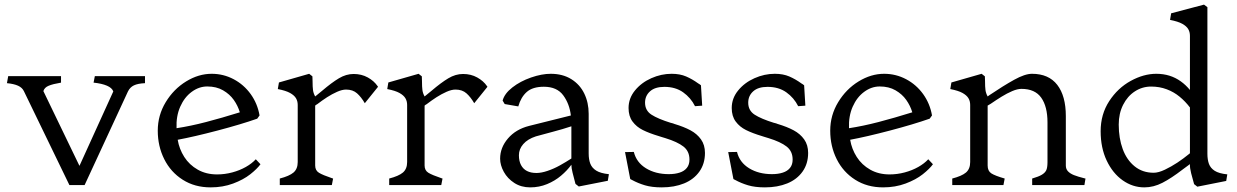

<svg xmlns="http://www.w3.org/2000/svg" viewBox="-20 -800 5346 830"><path d="M345.8 0 533.2 -404.8Q542 -422.8 558.8 -430.9Q575.5 -439 606.8 -440.5V-471H390L384.5 -442.8Q420.2 -439 442.2 -429.6Q464.2 -420.2 469.8 -404.8L323.5 -83L167.5 -406.2Q172.2 -421.8 190.1 -429.2Q208 -436.8 243.8 -442.8V-471H15.5L10 -440.5Q40.5 -437.5 58.2 -429.4Q76 -421.2 83.2 -406.2L280 0Z M662 -235Q662 -301.8 696.4 -358.4Q730.8 -415 784.6 -448Q838.5 -481 895 -481Q945.8 -481 990 -457.6Q1034.2 -434.2 1063.8 -393.1Q1093.2 -352 1102 -301L1092 -287Q1022.2 -262.5 920.2 -235.6Q818.2 -208.8 748.2 -195.8Q754.8 -155.8 776.6 -121.5Q798.5 -87.2 834.9 -66.6Q871.2 -46 918.5 -46Q951.5 -46 983.8 -54.6Q1016 -63.2 1042.4 -78.1Q1068.8 -93 1085.8 -111.5L1106 -90Q1091.5 -70 1061.9 -46.6Q1032.2 -23.2 987.8 -6.6Q943.2 10 890.5 10Q821.8 10 769.9 -23Q718 -56 690 -112Q662 -168 662 -235ZM1016.8 -314.5Q1008.2 -343.2 990.6 -368.1Q973 -393 944.2 -409.6Q915.5 -426.2 876 -426.2Q840.2 -426.2 808.8 -403Q777.2 -379.8 759.1 -338.8Q741 -297.8 743.2 -245.8Q803 -254.8 870.9 -272.5Q938.8 -290.2 1016.8 -314.5Z M1267 -346.2V-99.5Q1267 -69.8 1248.8 -54.2Q1230.5 -38.8 1189.5 -28.2V0H1414.5L1420 -28.2L1417 -29Q1375 -43.2 1358.8 -53.2Q1342.5 -63.2 1342.5 -84.5V-343.5Q1346.8 -347.5 1350.8 -349.2Q1372.8 -366 1394.1 -379.8Q1415.5 -393.5 1437.2 -403.1Q1459 -412.8 1476.2 -412.8Q1505.2 -412.8 1523.5 -396.5Q1541.8 -380.2 1557 -353.8L1614.2 -424.8L1612.2 -427.8Q1597 -450.2 1569.9 -465.2Q1542.8 -480.2 1508.8 -480.2Q1476.2 -480.2 1445 -461.5Q1413.8 -442.8 1373 -408Q1357.8 -395.5 1342.5 -383Q1335 -396.5 1333.1 -410.4Q1331.2 -424.2 1331.2 -448.8L1330.5 -470L1316.5 -481L1185.8 -443.5L1181 -415Q1215.8 -408.2 1233.9 -398.1Q1252 -388 1259.5 -375.4Q1267 -362.8 1267 -346.2Z M1740 -346.2V-99.5Q1740 -69.8 1721.8 -54.2Q1703.5 -38.8 1662.5 -28.2V0H1887.5L1893 -28.2L1890 -29Q1848 -43.2 1831.8 -53.2Q1815.5 -63.2 1815.5 -84.5V-343.5Q1819.8 -347.5 1823.8 -349.2Q1845.8 -366 1867.1 -379.8Q1888.5 -393.5 1910.2 -403.1Q1932 -412.8 1949.2 -412.8Q1978.2 -412.8 1996.5 -396.5Q2014.8 -380.2 2030 -353.8L2087.2 -424.8L2085.2 -427.8Q2070 -450.2 2042.9 -465.2Q2015.8 -480.2 1981.8 -480.2Q1949.2 -480.2 1918 -461.5Q1886.8 -442.8 1846 -408Q1830.8 -395.5 1815.5 -383Q1808 -396.5 1806.1 -410.4Q1804.2 -424.2 1804.2 -448.8L1803.5 -470L1789.5 -481L1658.8 -443.5L1654 -415Q1688.8 -408.2 1706.9 -398.1Q1725 -388 1732.5 -375.4Q1740 -362.8 1740 -346.2Z M2142 -114Q2142 -161.8 2175.9 -201.5Q2209.8 -241.2 2267.5 -255.8L2447.8 -300.8Q2442 -351 2414.8 -388Q2387.5 -425 2331 -425Q2282.8 -425 2257.2 -402.5Q2231.8 -380 2220.5 -340L2161.8 -350.2L2152.8 -365.2Q2160.8 -395.5 2195 -422.1Q2229.2 -448.8 2275.5 -464.9Q2321.8 -481 2360.8 -481Q2412.5 -481 2449.6 -457.9Q2486.8 -434.8 2505.8 -395.5Q2524.8 -356.2 2524.8 -308V-136.8Q2524.8 -110.5 2531.9 -92.2Q2539 -74 2557.5 -62.4Q2576 -50.8 2612.2 -47L2607.5 -18.5L2482 6.2L2468 -4.8Q2467.2 -6.8 2467.2 -7.2Q2467.2 -7.8 2466.5 -9.8Q2460.5 -32.8 2455.2 -53.4Q2450 -74 2450 -87.8Q2431.5 -62.5 2405.2 -40.4Q2379 -18.2 2344.9 -4.1Q2310.8 10 2272 10Q2233 10 2203.5 -9Q2174 -28 2158 -57Q2142 -86 2142 -114ZM2450 -114.8V-254Q2429 -247 2411 -241.8Q2393 -236.5 2372.2 -231Q2330.2 -220 2296.5 -210.5Q2260.8 -198.8 2242 -177.1Q2223.2 -155.5 2223.2 -129Q2223.2 -103.5 2232.4 -86.4Q2241.5 -69.2 2258.1 -60.8Q2274.8 -52.2 2299 -52.2Q2320.2 -52.2 2347.2 -61.4Q2374.2 -70.5 2400.5 -85.1Q2426.8 -99.8 2450 -114.8Z M2712.2 -22Q2710 -23.2 2708.2 -24Q2706.5 -24.8 2704.5 -26L2682 -142.5L2720 -143.2Q2731.2 -97.8 2772.6 -72.5Q2814 -47.2 2871.2 -47.2Q2898 -47.2 2918 -53.8Q2938 -60.2 2949.2 -74.2Q2960.5 -88.2 2960.5 -110.2Q2960.5 -146.2 2934.5 -166.5Q2908.5 -186.8 2856.5 -202.8Q2848.2 -205.5 2837.8 -208.5Q2833.5 -210.5 2828.5 -211.5Q2786.2 -224.2 2758.9 -237.9Q2731.5 -251.5 2714.4 -274.6Q2697.2 -297.8 2697.2 -333Q2697.2 -375 2724.9 -408.9Q2752.5 -442.8 2795.5 -461.9Q2838.5 -481 2883.2 -481Q2919.5 -481 2946.2 -469.4Q2973 -457.8 2998.2 -439.5Q3004.8 -435.8 3010.2 -431.2L3015.5 -343.2L2984.5 -341Q2966.2 -377.5 2933.1 -401Q2900 -424.5 2852 -424.5Q2811.2 -424.5 2789.9 -405.1Q2768.5 -385.8 2768.5 -356.2Q2768.5 -322.2 2796.4 -304.2Q2824.2 -286.2 2880.2 -268.8Q2881.2 -268.8 2881.2 -268.6Q2881.2 -268.5 2882.2 -268.5Q2890.5 -266.5 2895.5 -264.2Q2936.8 -251.8 2965 -236.6Q2993.2 -221.5 3010.4 -197.4Q3027.5 -173.2 3027.5 -139Q3027.5 -92.2 3003.5 -58.4Q2979.5 -24.5 2937.4 -7.2Q2895.2 10 2840.8 10Q2798.2 10 2768.2 1.1Q2738.2 -7.8 2712.2 -22Z M3158.2 -22Q3156 -23.2 3154.2 -24Q3152.5 -24.8 3150.5 -26L3128 -142.5L3166 -143.2Q3177.2 -97.8 3218.6 -72.5Q3260 -47.2 3317.2 -47.2Q3344 -47.2 3364 -53.8Q3384 -60.2 3395.2 -74.2Q3406.5 -88.2 3406.5 -110.2Q3406.5 -146.2 3380.5 -166.5Q3354.5 -186.8 3302.5 -202.8Q3294.2 -205.5 3283.8 -208.5Q3279.5 -210.5 3274.5 -211.5Q3232.2 -224.2 3204.9 -237.9Q3177.5 -251.5 3160.4 -274.6Q3143.2 -297.8 3143.2 -333Q3143.2 -375 3170.9 -408.9Q3198.5 -442.8 3241.5 -461.9Q3284.5 -481 3329.2 -481Q3365.5 -481 3392.2 -469.4Q3419 -457.8 3444.2 -439.5Q3450.8 -435.8 3456.2 -431.2L3461.5 -343.2L3430.5 -341Q3412.2 -377.5 3379.1 -401Q3346 -424.5 3298 -424.5Q3257.2 -424.5 3235.9 -405.1Q3214.5 -385.8 3214.5 -356.2Q3214.5 -322.2 3242.4 -304.2Q3270.2 -286.2 3326.2 -268.8Q3327.2 -268.8 3327.2 -268.6Q3327.2 -268.5 3328.2 -268.5Q3336.5 -266.5 3341.5 -264.2Q3382.8 -251.8 3411 -236.6Q3439.2 -221.5 3456.4 -197.4Q3473.5 -173.2 3473.5 -139Q3473.5 -92.2 3449.5 -58.4Q3425.5 -24.5 3383.4 -7.2Q3341.2 10 3286.8 10Q3244.2 10 3214.2 1.1Q3184.2 -7.8 3158.2 -22Z M3569 -235Q3569 -301.8 3603.4 -358.4Q3637.8 -415 3691.6 -448Q3745.5 -481 3802 -481Q3852.8 -481 3897 -457.6Q3941.2 -434.2 3970.8 -393.1Q4000.2 -352 4009 -301L3999 -287Q3929.2 -262.5 3827.2 -235.6Q3725.2 -208.8 3655.2 -195.8Q3661.8 -155.8 3683.6 -121.5Q3705.5 -87.2 3741.9 -66.6Q3778.2 -46 3825.5 -46Q3858.5 -46 3890.8 -54.6Q3923 -63.2 3949.4 -78.1Q3975.8 -93 3992.8 -111.5L4013 -90Q3998.5 -70 3968.9 -46.6Q3939.2 -23.2 3894.8 -6.6Q3850.2 10 3797.5 10Q3728.8 10 3676.9 -23Q3625 -56 3597 -112Q3569 -168 3569 -235ZM3923.8 -314.5Q3915.2 -343.2 3897.6 -368.1Q3880 -393 3851.2 -409.6Q3822.5 -426.2 3783 -426.2Q3747.2 -426.2 3715.8 -403Q3684.2 -379.8 3666.1 -338.8Q3648 -297.8 3650.2 -245.8Q3710 -254.8 3777.9 -272.5Q3845.8 -290.2 3923.8 -314.5Z M4174 -346.2V-99.5Q4174 -69.8 4155.8 -54.2Q4137.5 -38.8 4096.5 -28.2V0H4317.8L4323.2 -28.2Q4281.5 -40.2 4265.5 -50.5Q4249.5 -60.8 4249.5 -84.5V-343.5Q4256.8 -347.5 4263 -351.5Q4286.2 -367.5 4309.6 -382Q4333 -396.5 4355.6 -406.1Q4378.2 -415.8 4395.8 -415.8Q4454.2 -415.8 4481.2 -377.6Q4508.2 -339.5 4508.2 -271V-99.5V-97.5Q4508 -74.8 4502.8 -63.9Q4497.5 -53 4484 -44.8Q4470.5 -36.5 4442 -28.2V0H4667.8L4672.5 -28.2L4668.5 -29Q4639 -36.5 4622.9 -42.9Q4606.8 -49.2 4597.1 -59.1Q4587.5 -69 4587.5 -84.5V-298Q4587.5 -385.2 4550.5 -433.1Q4513.5 -481 4441 -481Q4410.8 -481 4363.9 -455Q4317 -429 4256.5 -388.2L4249.5 -383Q4242 -396.8 4240.1 -410.8Q4238.2 -424.8 4238.2 -449.5L4237.5 -470L4223.5 -481L4092.8 -443.5L4088 -415Q4122.8 -408.2 4140.9 -398.1Q4159 -388 4166.5 -375.4Q4174 -362.8 4174 -346.2Z M4738 -232.5Q4738 -306 4775 -362.8Q4812 -419.5 4867.9 -450.2Q4923.8 -481 4978.5 -481Q5009 -481 5035.4 -472.8Q5061.8 -464.5 5084 -448.6Q5106.2 -432.8 5124 -411V-645.2Q5124 -661.8 5116.5 -674.4Q5109 -687 5090.9 -697.1Q5072.8 -707.2 5038 -714L5042.8 -742.5L5184.8 -780L5199.5 -769V-135.5Q5199.5 -109.5 5206.2 -91.4Q5213 -73.2 5231.1 -61.6Q5249.2 -50 5285.5 -46.2L5280.8 -17.8L5156 7L5142 -4Q5135.2 -27.5 5129.2 -51.1Q5123.2 -74.8 5124 -90.5Q5108.2 -79 5091.5 -66.5Q5043.5 -29.5 5005.1 -9.8Q4966.8 10 4926.8 10Q4876.5 10 4833.2 -20.5Q4790 -51 4764 -106.1Q4738 -161.2 4738 -232.5ZM5119.8 -134 5124 -137.5V-335.5Q5103.8 -362 5079.1 -382.2Q5054.5 -402.5 5023.5 -414.1Q4992.5 -425.8 4956 -425.8Q4918 -425.8 4886.1 -405.1Q4854.2 -384.5 4835.2 -347Q4816.2 -309.5 4816.2 -261.5Q4816.2 -202.2 4833.5 -155.4Q4850.8 -108.5 4885 -80.9Q4919.2 -53.2 4967.2 -53.2Q4988 -53.2 5015.8 -66.5Q5043.5 -79.8 5069.8 -97.1Q5096 -114.5 5119.8 -134Z"/></svg>

Font: TMT Limkin
Style: Regular
Weight: 400
Designer: Gabriel Drozdov
Version: Version 1.000;Glyphs 3.1.2 (3151)